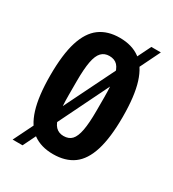

<svg xmlns="http://www.w3.org/2000/svg" viewBox="-154 -658 712 788"><g transform="rotate(30 202.0 -264.0)"><path d="M201 12Q144 12 106 -15.5Q68 -43 49 -104Q30 -165 30 -263Q30 -362 49 -422.5Q68 -483 106 -511Q144 -539 201 -539Q259 -539 297 -511Q335 -483 354 -422.5Q373 -362 373 -263Q373 -165 354 -104Q335 -43 297 -15.5Q259 12 201 12ZM201 -74Q226 -74 240 -89Q254 -104 260.5 -138.5Q267 -173 267 -231V-295Q267 -354 260.5 -388.5Q254 -423 240 -438Q226 -453 201 -453Q178 -453 163.5 -438Q149 -423 142.5 -388.5Q136 -354 136 -295V-231Q136 -173 142.5 -138.5Q149 -104 163.5 -89Q178 -74 201 -74ZM28 43 331 -571H376L75 43Z"/></g></svg>

Font: Archivo SemiBold ExtraCondensed
Style: Regular
Weight: 600
Width: 2
Version: Version 2.001